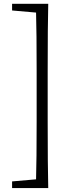

<svg xmlns="http://www.w3.org/2000/svg" viewBox="-20 -793 376 985"><path d="M224.6 -429.7V-170.9Q224.6 57.6 227.5 171.9H42V137.7L165 127Q168 30.3 168 -170.9V-429.7Q168 -628.9 165 -728.5L42 -739.3V-773.4H227.5Q224.6 -662.1 224.6 -429.7Z"/></svg>

Font: GenYoMin TW TTF Light
Style: Regular
Weight: 300
Version: Version 1.300